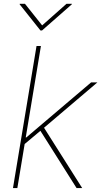

<svg xmlns="http://www.w3.org/2000/svg" viewBox="-20 -963 519 983"><path d="M99.1 -219.7 106 -259.3H114.7L446.3 -541H478.5L195.8 -300.8L192.4 -297.9ZM46.4 0 167 -727.5H189.5L68.8 0ZM372.1 0 182.1 -300.8 201.7 -314.9 400.9 0ZM107.9 -943.4 195.8 -833 320.3 -943.4H348.1L347.7 -940.9L195.3 -807.1H187L80.6 -940.9L81.1 -943.4Z"/></svg>

Font: Inter 17pt Thin
Style: Italic
Weight: 250
Italic angle: -9.3988°
Version: Version 4.001;git-66647c0bb